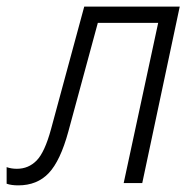

<svg xmlns="http://www.w3.org/2000/svg" viewBox="-68 -552 579 579"><path d="M-13 7Q-34 7 -48 2V-48Q-34 -43 -17 -43Q18 -43 42.5 -68Q67 -93 86 -163L186 -532H474L361 0H305L409 -483H227L138 -155Q114 -67 79 -30Q44 7 -13 7Z"/></svg>

Font: Noto Sans SemiCondensed Light
Style: Italic
Weight: 300
Width: 4
Italic angle: -12°
Designer: Monotype Design Team
Foundry: Monotype Imaging Inc.
Version: Version 2.013; ttfautohint (v1.8.4.7-5d5b)